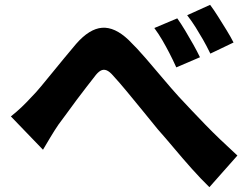

<svg xmlns="http://www.w3.org/2000/svg" viewBox="-20 -769 1040 795"><path d="M25 -287Q49 -306 69 -325Q89 -344 112 -369Q129 -386 150.5 -412Q172 -438 196.5 -468Q221 -498 246.5 -529Q272 -560 295 -587Q350 -650 402.5 -654Q455 -658 512 -604Q547 -570 584 -527Q621 -484 656 -442.5Q691 -401 720 -369Q745 -342 772 -313.5Q799 -285 829.5 -253.5Q860 -222 893.5 -190Q927 -158 963 -125L847 6Q812 -28 774.5 -70Q737 -112 701 -155Q665 -198 633 -234Q603 -271 569.5 -312Q536 -353 505 -390.5Q474 -428 450 -454Q434 -473 421 -478Q408 -483 396 -476Q384 -469 371 -451Q357 -433 337.5 -408Q318 -383 297.5 -355.5Q277 -328 257.5 -301Q238 -274 222 -253Q205 -228 188 -199.5Q171 -171 158 -149ZM714 -693Q729 -672 746.5 -643Q764 -614 780.5 -584.5Q797 -555 808 -532L710 -490Q695 -523 681 -550Q667 -577 652.5 -602Q638 -627 619 -653ZM850 -749Q865 -729 883 -700.5Q901 -672 918.5 -643.5Q936 -615 947 -593L851 -547Q835 -580 820 -606Q805 -632 790 -656Q775 -680 755 -706Z"/></svg>

Font: Noto Sans TC ExtraBold
Style: Regular
Weight: 800
Designer: Ryoko NISHIZUKA  (kana, bopomofo & ideographs); Paul D. Hunt (Latin, Greek & Cyrillic); Sandoll Communications , Soo-you
Foundry: Adobe
Version: Version 2.004-H2;hotconv 1.0.118;makeotfexe 2.5.65603